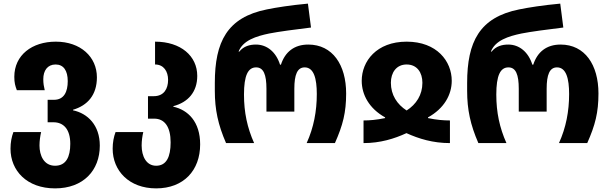

<svg xmlns="http://www.w3.org/2000/svg" viewBox="-20 -790 3367 1060"><path d="M284 250C440 250 531 151 531 14C531 -99 464 -164 383 -181V-184C464 -208 515 -266 515 -363C515 -476 425 -560 288 -560C157 -560 59 -486 59 -366C59 -333 64 -316 73 -292H227C222 -313 219 -329 219 -353C219 -400 242 -434 287 -434C331 -434 354 -400 354 -342C354 -284 334 -239 278 -239H243V-115H275C332 -115 368 -75 368 4C368 76 345 125 284 125C222 125 198 68 198 13C198 -12 202 -39 207 -61H54C44 -34 38 -4 38 31C38 152 128 250 284 250Z M842 250C994 250 1085 151 1085 7C1085 -118 1018 -183 937 -201V-204C1018 -225 1069 -282 1069 -371C1069 -481 978 -560 836 -560V-434C884 -434 908 -396 908 -349C908 -301 886 -259 829 -259H797V-135H831C889 -135 922 -90 922 -4C922 76 899 125 842 125C787 125 762 72 762 13C762 -13 766 -40 771 -61H618C608 -34 602 -4 602 31C602 153 693 250 842 250Z M1228 0H1383C1345 -85 1327 -170 1327 -268C1327 -373 1349 -418 1394 -418C1435 -418 1451 -378 1451 -300V-174H1605V-300C1605 -377 1621 -418 1662 -418C1713 -418 1729 -356 1729 -271C1729 -176 1712 -86 1673 0H1829C1873 -99 1891 -169 1891 -274C1891 -432 1816 -544 1682 -544C1605 -544 1554 -504 1531 -433H1526C1504 -503 1454 -544 1393 -544C1359 -544 1325 -535 1301 -505H1297C1321 -567 1394 -590 1466 -605C1516 -615 1614 -628 1697 -638L1680 -770C1583 -761 1507 -749 1453 -738C1234 -694 1166 -559 1166 -332V-288C1166 -185 1184 -101 1228 0Z M1987 0C2079 0 2157 -24 2224 -55C2292 -24 2370 0 2464 0V-125C2429 -125 2391 -128 2343 -138V-142C2432 -191 2474 -267 2474 -344C2474 -452 2392 -560 2225 -560C2059 -560 1977 -452 1977 -344C1977 -267 2018 -191 2106 -142V-138C2057 -128 2021 -125 1987 -125ZM2225 -180C2172 -214 2138 -266 2138 -333C2138 -389 2168 -434 2225 -434C2283 -434 2312 -389 2312 -333C2312 -266 2278 -214 2225 -180Z M2621 0H2776C2738 -85 2720 -170 2720 -268C2720 -373 2742 -418 2787 -418C2828 -418 2844 -378 2844 -300V-174H2998V-300C2998 -377 3014 -418 3055 -418C3106 -418 3122 -356 3122 -271C3122 -176 3105 -86 3066 0H3222C3266 -99 3284 -169 3284 -274C3284 -432 3209 -544 3075 -544C2998 -544 2947 -504 2924 -433H2919C2897 -503 2847 -544 2786 -544C2752 -544 2718 -535 2694 -505H2690C2714 -567 2787 -590 2859 -605C2909 -615 3007 -628 3090 -638L3073 -770C2976 -761 2900 -749 2846 -738C2627 -694 2559 -559 2559 -332V-288C2559 -185 2577 -101 2621 0Z"/></svg>

Font: Noto Sans Georgian SemiCondensed ExtraBold
Style: Regular
Weight: 800
Width: 4
Designer: Monotype Design Team, Akaki Razmadze
Foundry: Google LLC
Version: Version 2.005